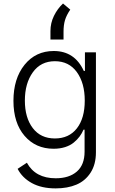

<svg xmlns="http://www.w3.org/2000/svg" viewBox="-20 -838 641 1074"><path d="M262.2 -616.7V-664.6Q262.2 -709 281.7 -749Q301.3 -789.1 332.5 -818.4L373 -784.2Q351.6 -752.4 343.5 -725.1Q335.4 -697.8 335.4 -660.6V-616.7ZM291.5 215.8Q211.9 215.8 158 186Q104 156.2 78.6 106.4L130.4 72.3Q178.2 159.2 291.5 159.2Q366.7 159.2 409.9 121.6Q453.1 84 453.1 10.3V-112.8H447.3Q438.5 -92.3 425.5 -74.7Q412.6 -57.1 392.8 -40.8Q373 -24.4 344 -15.1Q314.9 -5.9 279.8 -5.9Q179.7 -5.9 117.4 -78.1Q55.2 -150.4 55.2 -273.9Q55.2 -398.4 117.4 -475.6Q179.7 -552.7 280.8 -552.7Q397.5 -552.7 448.7 -441.4H455.1V-545.4H516.6V14.2Q516.6 81.5 486.8 127.7Q457 173.8 407.5 194.8Q357.9 215.8 291.5 215.8ZM287.1 -63.5Q365.7 -63.5 409.9 -119.9Q454.1 -176.3 454.1 -275.4Q454.1 -373.5 409.9 -434.6Q365.7 -495.6 287.1 -495.6Q208 -495.6 163.6 -433.6Q119.1 -371.6 119.1 -275.4Q119.1 -179.7 163.3 -121.6Q207.5 -63.5 287.1 -63.5Z"/></svg>

Font: Interop Light
Style: Regular
Weight: 300
Designer: Rasmus Andersson, Google, Jang Haemin
Foundry: jhaemin
Version: Version 1.007